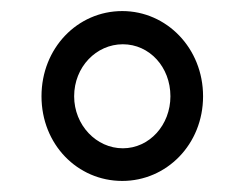

<svg xmlns="http://www.w3.org/2000/svg" viewBox="-20 -744 442 347"><path d="M55 -570C55 -483 120 -417 201 -417C281 -417 347 -483 347 -570C347 -657 281 -724 201 -724C120 -724 55 -657 55 -570ZM114 -570C114 -623 154 -664 202 -664C250 -664 288 -623 288 -570C288 -518 250 -476 202 -476C154 -476 114 -518 114 -570Z"/></svg>

Font: Noto Sans Thai
Style: Regular
Weight: 400
Designer: Monotype Design Team
Foundry: Monotype Imaging Inc.
Version: Version 1.901